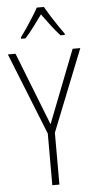

<svg xmlns="http://www.w3.org/2000/svg" viewBox="-62 -986 512 1022"><g transform="rotate(-5 193.5 -474.5)"><path d="M194 -324 346 -714H387L213 -277V0H175V-276L0 -714H41ZM213 -949Q226 -926 244.5 -896.5Q263 -867 281.5 -840Q300 -813 311 -798V-791H288Q265 -816 240 -849Q215 -882 194 -911Q174 -883 148.5 -849Q123 -815 101 -791H77V-798Q91 -817 109.5 -844Q128 -871 145.5 -899Q163 -927 175 -949Z"/></g></svg>

Font: Noto Sans Sinhala Condensed ExtraLight
Style: Regular
Weight: 200
Width: 3
Designer: Jelle Bosma - Monotype Design Team
Foundry: Monotype Imaging Inc.
Version: Version 2.006; ttfautohint (v1.8.4.7-5d5b)